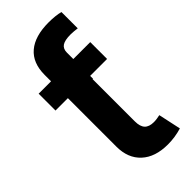

<svg xmlns="http://www.w3.org/2000/svg" viewBox="-238 -780 834 834"><g transform="rotate(-45 178.5 -363.0)"><path d="M85.9 -545.9H220.2V-165Q220.2 -133.8 233.9 -119.1Q247.6 -104.5 276.9 -104.5Q285.6 -104.5 295.9 -106Q306.2 -107.4 314.5 -109.4L336.9 -5.4Q315.4 1 293.9 4.2Q272.5 7.3 251 7.3Q173.3 7.3 129.6 -33Q85.9 -73.2 85.9 -144.5ZM326.7 -545.9V-442.4H9.8V-545.9ZM85.9 -424.8V-585Q85.9 -658.7 130.4 -696.5Q174.8 -734.4 259.3 -734.4Q280.3 -734.4 298.6 -732.4Q316.9 -730.5 330.6 -726.6V-626.5Q319.8 -627.9 309.6 -628.9Q299.3 -629.9 289.6 -629.9Q254.4 -629.9 238.5 -619.4Q222.7 -608.9 222.7 -585V-424.8Z"/></g></svg>

Font: Inter Cardless
Style: Bold
Weight: 700
Designer: Rasmus Andersson
Foundry: rsms
Version: Version 4.001;git-9221beed3